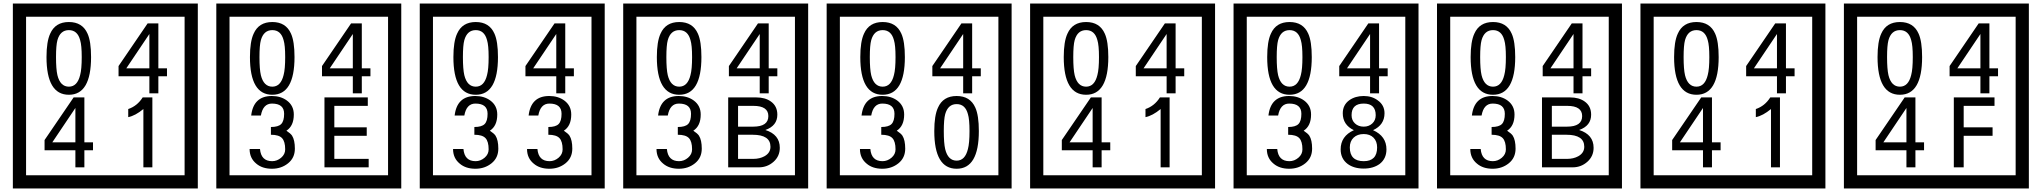

<svg xmlns="http://www.w3.org/2000/svg" viewBox="-20 -980 11590 1090"><path d="M1103 90H53V-960H1103ZM1028 15V-885H128V15ZM497 -656Q497 -442 371 -442Q244 -442 244 -656Q244 -744 265 -789Q294 -855 371 -855Q448 -855 477 -789Q497 -745 497 -656ZM444 -656Q444 -723 435 -752Q420 -809 371 -809Q322 -809 306 -752Q298 -723 298 -656Q298 -587 306 -553Q322 -488 371 -488Q419 -488 435 -554Q444 -587 444 -656ZM928 -547H879V-450H828V-547H653V-605L818 -847H879V-592H928ZM828 -592V-787L697 -592ZM508 -127H459V-30H408V-127H233V-185L398 -427H459V-172H508ZM408 -172V-367L277 -172ZM845 -30H794V-361Q748 -323 708 -315V-361Q759 -378 790 -427H845Z M2258 90H1208V-960H2258ZM2183 15V-885H1283V15ZM1652 -656Q1652 -442 1526 -442Q1399 -442 1399 -656Q1399 -744 1420 -789Q1449 -855 1526 -855Q1603 -855 1632 -789Q1652 -745 1652 -656ZM1599 -656Q1599 -723 1590 -752Q1575 -809 1526 -809Q1477 -809 1461 -752Q1453 -723 1453 -656Q1453 -587 1461 -553Q1477 -488 1526 -488Q1574 -488 1590 -554Q1599 -587 1599 -656ZM2083 -547H2034V-450H1983V-547H1808V-605L1973 -847H2034V-592H2083ZM1983 -592V-787L1852 -592ZM1654 -136Q1654 -84 1615.5 -53Q1577 -22 1524 -22Q1469 -22 1435 -51Q1397 -82 1397 -134H1456Q1462 -65 1525 -65Q1553 -65 1576 -84.5Q1599 -104 1599 -132Q1599 -177 1581 -196Q1563 -215 1518 -215V-259Q1560 -259 1576.5 -276Q1593 -293 1593 -334Q1593 -392 1524 -392Q1473 -392 1461 -324H1406Q1419 -435 1523 -435Q1574 -435 1609 -409Q1648 -380 1648 -330Q1648 -265 1606 -238Q1630 -222 1638 -210Q1654 -185 1654 -136ZM2073 -30H1822V-427H2068V-379H1878V-257H2062V-209H1878V-78H2073Z M3413 90H2363V-960H3413ZM3338 15V-885H2438V15ZM2807 -656Q2807 -442 2681 -442Q2554 -442 2554 -656Q2554 -744 2575 -789Q2604 -855 2681 -855Q2758 -855 2787 -789Q2807 -745 2807 -656ZM2754 -656Q2754 -723 2745 -752Q2730 -809 2681 -809Q2632 -809 2616 -752Q2608 -723 2608 -656Q2608 -587 2616 -553Q2632 -488 2681 -488Q2729 -488 2745 -554Q2754 -587 2754 -656ZM3238 -547H3189V-450H3138V-547H2963V-605L3128 -847H3189V-592H3238ZM3138 -592V-787L3007 -592ZM2809 -136Q2809 -84 2770.5 -53Q2732 -22 2679 -22Q2624 -22 2590 -51Q2552 -82 2552 -134H2611Q2617 -65 2680 -65Q2708 -65 2731 -84.5Q2754 -104 2754 -132Q2754 -177 2736 -196Q2718 -215 2673 -215V-259Q2715 -259 2731.5 -276Q2748 -293 2748 -334Q2748 -392 2679 -392Q2628 -392 2616 -324H2561Q2574 -435 2678 -435Q2729 -435 2764 -409Q2803 -380 2803 -330Q2803 -265 2761 -238Q2785 -222 2793 -210Q2809 -185 2809 -136ZM3229 -136Q3229 -84 3190.5 -53Q3152 -22 3099 -22Q3044 -22 3010 -51Q2972 -82 2972 -134H3031Q3037 -65 3100 -65Q3128 -65 3151 -84.5Q3174 -104 3174 -132Q3174 -177 3156 -196Q3138 -215 3093 -215V-259Q3135 -259 3151.5 -276Q3168 -293 3168 -334Q3168 -392 3099 -392Q3048 -392 3036 -324H2981Q2994 -435 3098 -435Q3149 -435 3184 -409Q3223 -380 3223 -330Q3223 -265 3181 -238Q3205 -222 3213 -210Q3229 -185 3229 -136Z M4568 90H3518V-960H4568ZM4493 15V-885H3593V15ZM3962 -656Q3962 -442 3836 -442Q3709 -442 3709 -656Q3709 -744 3730 -789Q3759 -855 3836 -855Q3913 -855 3942 -789Q3962 -745 3962 -656ZM3909 -656Q3909 -723 3900 -752Q3885 -809 3836 -809Q3787 -809 3771 -752Q3763 -723 3763 -656Q3763 -587 3771 -553Q3787 -488 3836 -488Q3884 -488 3900 -554Q3909 -587 3909 -656ZM4393 -547H4344V-450H4293V-547H4118V-605L4283 -847H4344V-592H4393ZM4293 -592V-787L4162 -592ZM3964 -136Q3964 -84 3925.5 -53Q3887 -22 3834 -22Q3779 -22 3745 -51Q3707 -82 3707 -134H3766Q3772 -65 3835 -65Q3863 -65 3886 -84.5Q3909 -104 3909 -132Q3909 -177 3891 -196Q3873 -215 3828 -215V-259Q3870 -259 3886.5 -276Q3903 -293 3903 -334Q3903 -392 3834 -392Q3783 -392 3771 -324H3716Q3729 -435 3833 -435Q3884 -435 3919 -409Q3958 -380 3958 -330Q3958 -265 3916 -238Q3940 -222 3948 -210Q3964 -185 3964 -136ZM4407 -141Q4407 -93 4371.5 -61.5Q4336 -30 4288 -30H4114V-427H4273Q4324 -427 4356 -404Q4393 -378 4393 -329Q4393 -266 4325 -242Q4407 -216 4407 -141ZM4342 -321Q4342 -379 4257 -379H4170V-261H4256Q4342 -261 4342 -321ZM4354 -147Q4354 -215 4253 -215H4170V-78H4256Q4293 -78 4320 -93Q4354 -112 4354 -147Z M5723 90H4673V-960H5723ZM5648 15V-885H4748V15ZM5117 -656Q5117 -442 4991 -442Q4864 -442 4864 -656Q4864 -744 4885 -789Q4914 -855 4991 -855Q5068 -855 5097 -789Q5117 -745 5117 -656ZM5064 -656Q5064 -723 5055 -752Q5040 -809 4991 -809Q4942 -809 4926 -752Q4918 -723 4918 -656Q4918 -587 4926 -553Q4942 -488 4991 -488Q5039 -488 5055 -554Q5064 -587 5064 -656ZM5548 -547H5499V-450H5448V-547H5273V-605L5438 -847H5499V-592H5548ZM5448 -592V-787L5317 -592ZM5119 -136Q5119 -84 5080.5 -53Q5042 -22 4989 -22Q4934 -22 4900 -51Q4862 -82 4862 -134H4921Q4927 -65 4990 -65Q5018 -65 5041 -84.5Q5064 -104 5064 -132Q5064 -177 5046 -196Q5028 -215 4983 -215V-259Q5025 -259 5041.5 -276Q5058 -293 5058 -334Q5058 -392 4989 -392Q4938 -392 4926 -324H4871Q4884 -435 4988 -435Q5039 -435 5074 -409Q5113 -380 5113 -330Q5113 -265 5071 -238Q5095 -222 5103 -210Q5119 -185 5119 -136ZM5537 -236Q5537 -22 5411 -22Q5284 -22 5284 -236Q5284 -324 5305 -369Q5334 -435 5411 -435Q5488 -435 5517 -369Q5537 -325 5537 -236ZM5484 -236Q5484 -303 5475 -332Q5460 -389 5411 -389Q5362 -389 5346 -332Q5338 -303 5338 -236Q5338 -167 5346 -133Q5362 -68 5411 -68Q5459 -68 5475 -134Q5484 -167 5484 -236Z M6878 90H5828V-960H6878ZM6803 15V-885H5903V15ZM6272 -656Q6272 -442 6146 -442Q6019 -442 6019 -656Q6019 -744 6040 -789Q6069 -855 6146 -855Q6223 -855 6252 -789Q6272 -745 6272 -656ZM6219 -656Q6219 -723 6210 -752Q6195 -809 6146 -809Q6097 -809 6081 -752Q6073 -723 6073 -656Q6073 -587 6081 -553Q6097 -488 6146 -488Q6194 -488 6210 -554Q6219 -587 6219 -656ZM6703 -547H6654V-450H6603V-547H6428V-605L6593 -847H6654V-592H6703ZM6603 -592V-787L6472 -592ZM6283 -127H6234V-30H6183V-127H6008V-185L6173 -427H6234V-172H6283ZM6183 -172V-367L6052 -172ZM6620 -30H6569V-361Q6523 -323 6483 -315V-361Q6534 -378 6565 -427H6620Z M8033 90H6983V-960H8033ZM7958 15V-885H7058V15ZM7427 -656Q7427 -442 7301 -442Q7174 -442 7174 -656Q7174 -744 7195 -789Q7224 -855 7301 -855Q7378 -855 7407 -789Q7427 -745 7427 -656ZM7374 -656Q7374 -723 7365 -752Q7350 -809 7301 -809Q7252 -809 7236 -752Q7228 -723 7228 -656Q7228 -587 7236 -553Q7252 -488 7301 -488Q7349 -488 7365 -554Q7374 -587 7374 -656ZM7858 -547H7809V-450H7758V-547H7583V-605L7748 -847H7809V-592H7858ZM7758 -592V-787L7627 -592ZM7429 -136Q7429 -84 7390.5 -53Q7352 -22 7299 -22Q7244 -22 7210 -51Q7172 -82 7172 -134H7231Q7237 -65 7300 -65Q7328 -65 7351 -84.5Q7374 -104 7374 -132Q7374 -177 7356 -196Q7338 -215 7293 -215V-259Q7335 -259 7351.5 -276Q7368 -293 7368 -334Q7368 -392 7299 -392Q7248 -392 7236 -324H7181Q7194 -435 7298 -435Q7349 -435 7384 -409Q7423 -380 7423 -330Q7423 -265 7381 -238Q7405 -222 7413 -210Q7429 -185 7429 -136ZM7851 -132Q7851 -79 7812 -49Q7776 -23 7722 -23Q7667 -23 7631 -49Q7591 -79 7591 -132Q7591 -207 7666 -241Q7603 -271 7603 -337Q7603 -384 7640 -411Q7674 -435 7722 -435Q7769 -435 7802 -410Q7840 -383 7840 -337Q7840 -271 7775 -241Q7851 -207 7851 -132ZM7790 -326Q7790 -392 7722 -392Q7653 -392 7653 -326Q7653 -297 7672.5 -279Q7692 -261 7722 -261Q7751 -261 7770.5 -279Q7790 -297 7790 -326ZM7798 -143Q7798 -178 7777.5 -198.5Q7757 -219 7722 -219Q7686 -219 7664.5 -198.5Q7643 -178 7643 -143Q7643 -65 7722 -65Q7798 -65 7798 -143Z M9188 90H8138V-960H9188ZM9113 15V-885H8213V15ZM8582 -656Q8582 -442 8456 -442Q8329 -442 8329 -656Q8329 -744 8350 -789Q8379 -855 8456 -855Q8533 -855 8562 -789Q8582 -745 8582 -656ZM8529 -656Q8529 -723 8520 -752Q8505 -809 8456 -809Q8407 -809 8391 -752Q8383 -723 8383 -656Q8383 -587 8391 -553Q8407 -488 8456 -488Q8504 -488 8520 -554Q8529 -587 8529 -656ZM9013 -547H8964V-450H8913V-547H8738V-605L8903 -847H8964V-592H9013ZM8913 -592V-787L8782 -592ZM8584 -136Q8584 -84 8545.5 -53Q8507 -22 8454 -22Q8399 -22 8365 -51Q8327 -82 8327 -134H8386Q8392 -65 8455 -65Q8483 -65 8506 -84.5Q8529 -104 8529 -132Q8529 -177 8511 -196Q8493 -215 8448 -215V-259Q8490 -259 8506.5 -276Q8523 -293 8523 -334Q8523 -392 8454 -392Q8403 -392 8391 -324H8336Q8349 -435 8453 -435Q8504 -435 8539 -409Q8578 -380 8578 -330Q8578 -265 8536 -238Q8560 -222 8568 -210Q8584 -185 8584 -136ZM9027 -141Q9027 -93 8991.5 -61.5Q8956 -30 8908 -30H8734V-427H8893Q8944 -427 8976 -404Q9013 -378 9013 -329Q9013 -266 8945 -242Q9027 -216 9027 -141ZM8962 -321Q8962 -379 8877 -379H8790V-261H8876Q8962 -261 8962 -321ZM8974 -147Q8974 -215 8873 -215H8790V-78H8876Q8913 -78 8940 -93Q8974 -112 8974 -147Z M10343 90H9293V-960H10343ZM10268 15V-885H9368V15ZM9737 -656Q9737 -442 9611 -442Q9484 -442 9484 -656Q9484 -744 9505 -789Q9534 -855 9611 -855Q9688 -855 9717 -789Q9737 -745 9737 -656ZM9684 -656Q9684 -723 9675 -752Q9660 -809 9611 -809Q9562 -809 9546 -752Q9538 -723 9538 -656Q9538 -587 9546 -553Q9562 -488 9611 -488Q9659 -488 9675 -554Q9684 -587 9684 -656ZM10168 -547H10119V-450H10068V-547H9893V-605L10058 -847H10119V-592H10168ZM10068 -592V-787L9937 -592ZM9748 -127H9699V-30H9648V-127H9473V-185L9638 -427H9699V-172H9748ZM9648 -172V-367L9517 -172ZM10085 -30H10034V-361Q9988 -323 9948 -315V-361Q9999 -378 10030 -427H10085Z M11498 90H10448V-960H11498ZM11423 15V-885H10523V15ZM10892 -656Q10892 -442 10766 -442Q10639 -442 10639 -656Q10639 -744 10660 -789Q10689 -855 10766 -855Q10843 -855 10872 -789Q10892 -745 10892 -656ZM10839 -656Q10839 -723 10830 -752Q10815 -809 10766 -809Q10717 -809 10701 -752Q10693 -723 10693 -656Q10693 -587 10701 -553Q10717 -488 10766 -488Q10814 -488 10830 -554Q10839 -587 10839 -656ZM11323 -547H11274V-450H11223V-547H11048V-605L11213 -847H11274V-592H11323ZM11223 -592V-787L11092 -592ZM10903 -127H10854V-30H10803V-127H10628V-185L10793 -427H10854V-172H10903ZM10803 -172V-367L10672 -172ZM11303 -379H11128V-257H11292V-209H11128V-30H11072V-427H11303Z"/></svg>

Font: Unicode BMP Fallback SIL
Style: Regular
Weight: 400
Foundry: NRSI, SIL International
Version: Version 5.1 Based on Unicode 5.1